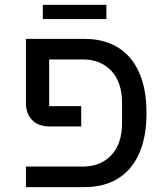

<svg xmlns="http://www.w3.org/2000/svg" viewBox="-20 -765 669 785"><path d="M155 -745H415V-687H155ZM86 -84H319Q391 -84 435 -130.5Q479 -177 479 -262V-344Q479 -429 435 -475.5Q391 -522 319 -522H181V-331H312V-248H184Q136 -248 111 -274.5Q86 -301 86 -344V-606H327Q384 -606 430.5 -587Q477 -568 510 -530.5Q543 -493 561 -436Q579 -379 579 -303Q579 -227 561 -170Q543 -113 510 -75.5Q477 -38 430.5 -19Q384 0 327 0H86Z"/></svg>

Font: IBM Plex Sans Hebrew Text
Style: Regular
Weight: 450
Designer: Mike Abbink, Paul van der Laan, Pieter van Rosmalen, Yanek Iontef
Foundry: Bold Monday
Version: Version 1.2